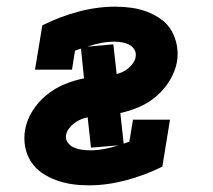

<svg xmlns="http://www.w3.org/2000/svg" viewBox="-20 -548 640 576"><path d="M246 8Q220 8 196 4.5Q172 1 148.5 -7.5Q125 -16 105.5 -29.5Q86 -43 73 -63Q60 -83 55.5 -107.5Q51 -132 55 -157Q60 -187 77 -214.5Q94 -242 119 -262.5Q144 -283 173 -295Q202 -307 232 -313L223 -402Q218 -401 213.5 -399Q209 -397 205 -396L196 -339H85L107 -472Q159 -498 215 -513Q271 -528 326 -528Q351 -528 375.5 -524.5Q400 -521 422 -512.5Q444 -504 463.5 -490Q483 -476 494.5 -456Q506 -436 510.5 -412Q515 -388 511 -363Q506 -335 490 -308Q474 -281 450.5 -260.5Q427 -240 398.5 -227.5Q370 -215 341 -209L351 -117Q355 -118 359.5 -120Q364 -122 368 -123L379 -189H490L467 -48Q414 -22 357.5 -7Q301 8 246 8ZM330 -326Q339 -328 348.5 -332.5Q358 -337 366 -344Q374 -351 380 -360Q386 -369 387 -378Q389 -390 383 -399.5Q377 -409 367.5 -414Q358 -419 346.5 -421Q335 -423 323 -423Q303 -423 282.5 -419Q262 -415 242 -408L320 -415ZM250 -97Q271 -97 292.5 -101Q314 -105 335 -112L253 -105L243 -196Q233 -194 223 -190Q213 -186 203.5 -179Q194 -172 187 -162.5Q180 -153 178 -143Q176 -130 183.5 -120Q191 -110 201.5 -105.5Q212 -101 224.5 -99Q237 -97 250 -97Z"/></svg>

Font: Iosevka Etoile Extrabold
Style: Italic
Weight: 800
Italic angle: -9°
Designer: Belleve Invis
Foundry: Belleve Invis
Version: Version 22.1.2; ttfautohint (v1.8.4)